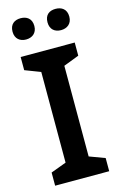

<svg xmlns="http://www.w3.org/2000/svg" viewBox="-137 -972 643 1029"><g transform="rotate(-15 185.0 -457.5)"><path d="M28 -856C28 -816 55 -797 88 -797C121 -797 149 -816 149 -856C149 -898 121 -915 88 -915C55 -915 28 -898 28 -856ZM222 -856C222 -816 248 -797 282 -797C315 -797 343 -816 343 -856C343 -898 315 -915 282 -915C248 -915 222 -898 222 -856ZM335 0V-73L249 -105V-608L335 -641V-714H35V-641L121 -608V-105L35 -73V0Z"/></g></svg>

Font: Noto Sans Arabic SemBd
Style: Regular
Weight: 600
Designer: Monotype Design Team, Nadine Chahine, Nizar Qandah and Khaled Hosny
Foundry: Monotype Imaging Inc.
Version: Version 2.012